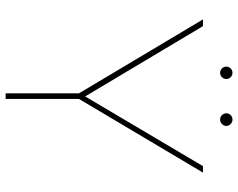

<svg xmlns="http://www.w3.org/2000/svg" viewBox="-102 -745 847 683"><g transform="rotate(90 321.5 -403.5)"><path d="M312 -261 49 -702H73L323 -283L571 -702H594L332 -261V0H312ZM217 -785Q217 -794 223.5 -800.5Q230 -807 239 -807Q248 -807 254.5 -800.5Q261 -794 261 -785Q261 -776 254.5 -769.5Q248 -763 239 -763Q230 -763 223.5 -769.5Q217 -776 217 -785ZM383 -785Q383 -794 389.5 -800.5Q396 -807 406 -807Q414 -807 421 -800.5Q428 -794 428 -785Q428 -776 421 -769.5Q414 -763 406 -763Q396 -763 389.5 -769.5Q383 -776 383 -785Z"/></g></svg>

Font: Synthetic Thin
Style: Regular
Weight: 100
Designer: Santiago Orozco
Foundry: Typemade
Version: Version 2.000; ttfautohint (v1.8.4.7-5d5b)